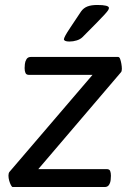

<svg xmlns="http://www.w3.org/2000/svg" viewBox="-20 -752 529 772"><path d="M455 -523Q460 -523 463 -515Q466 -507 468 -495.5Q470 -484 470 -475Q470 -465 466 -461L134 -72H409Q420 -72 423 -64.5Q426 -57 426 -45Q426 -40 425 -29Q424 -18 418.5 -9Q413 0 401 0H31Q28 0 24 -7.5Q20 -15 17 -25.5Q14 -36 14 -46Q14 -50 15 -54.5Q16 -59 19 -62L352 -451H96Q86 -451 82.5 -458.5Q79 -466 79 -478Q79 -484 80 -494.5Q81 -505 86.5 -514Q92 -523 104 -523ZM371 -732Q418 -732 418 -720Q418 -716 414.5 -710.5Q411 -705 400.5 -693.5Q390 -682 369 -660.5Q348 -639 312 -603Q303 -594 288.5 -589.5Q274 -585 259 -585Q248 -585 242.5 -587.5Q237 -590 237 -594Q237 -598 242.5 -608.5Q248 -619 263 -641.5Q278 -664 306 -706Q316 -720 331.5 -726Q347 -732 371 -732Z"/></svg>

Font: Asap VF Beta
Style: Italic
Weight: 400
Italic angle: -6°
Designer: Pablo Cosgaya
Foundry: Pablo Cosgaya
Version: Version 1.007